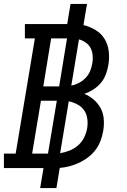

<svg xmlns="http://www.w3.org/2000/svg" viewBox="-30 -858 650 980"><path d="M175 102 192 0H-10V-74H50L148 -662H97V-735H313L330 -838H414L396 -730Q429 -722 458 -704.5Q487 -687 504 -659Q521 -631 525 -596Q529 -561 523 -526Q519 -502 510 -478Q501 -454 484.5 -434.5Q468 -415 446 -401Q424 -387 400 -379Q427 -368 448.5 -349.5Q470 -331 483.5 -306Q497 -281 499.5 -251Q502 -221 497 -191Q493 -166 484 -141.5Q475 -117 459 -95Q443 -73 421 -56Q399 -39 375.5 -28Q352 -17 326.5 -10Q301 -3 275 -1L258 102ZM272 -417 312 -662H231L191 -417ZM334 -421Q354 -425 373 -435Q392 -445 407 -460.5Q422 -476 430 -495.5Q438 -515 441 -535Q445 -555 443 -575.5Q441 -596 432.5 -612.5Q424 -629 408 -640.5Q392 -652 373 -657ZM134 -74H215L260 -344H179ZM277 -76Q301 -80 325 -89.5Q349 -99 368.5 -116Q388 -133 399.5 -156.5Q411 -180 415 -204Q419 -228 415.5 -252.5Q412 -277 399 -295.5Q386 -314 365 -325Q344 -336 321 -341Z"/></svg>

Font: Iosevka Curly Slab ExObl
Style: Regular
Weight: 400
Width: 7
Italic angle: -9°
Monospace: yes
Designer: Belleve Invis
Foundry: Belleve Invis
Version: Version 11.1.0; ttfautohint (v1.8.3)